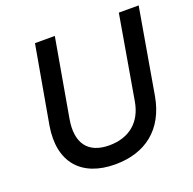

<svg xmlns="http://www.w3.org/2000/svg" viewBox="-125 -827 970 964"><g transform="rotate(-20 359.5 -345.0)"><path d="M332 10C493 10 605 -76 635 -243L714 -700H608L531 -253C513 -149 443 -90 336 -90C223 -90 171 -159 193 -284L266 -700H160L87 -287C55 -98 153 10 332 10Z"/></g></svg>

Font: Fixel Display 20240404 Medium
Style: Italic
Weight: 500
Italic angle: -10°
Designer: AlfaBravo + MacPaw
Foundry: Kyrylo Tkachov, Marchela Mozhyna, Serhii Makarenko, Maria Weinstein, Zakhar Kryvoshyya
Version: Version 1.211;Glyphs 3.2 (3225)